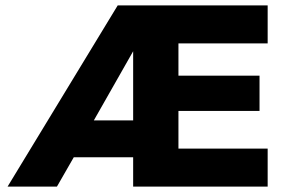

<svg xmlns="http://www.w3.org/2000/svg" viewBox="-20 -688 1052 708"><path d="M967 0V-140H638V-279H937V-409H638V-528H967V-668H414L8 0H190L252 -108H471V0ZM471 -244H326L471 -499Z"/></svg>

Font: Celebes ExtraBold
Style: Regular
Weight: 800
Designer: Anugrah Pasau
Foundry: Lafontype
Version: Version 1.000